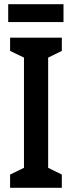

<svg xmlns="http://www.w3.org/2000/svg" viewBox="-20 -893 343 913"><path d="M282 -873H19V-788H282ZM274 0V-63L209 -95V-619L274 -651V-714H28V-651L94 -619V-95L28 -63V0Z"/></svg>

Font: Noto Sans Gurmukhi UI ExtraCondensed SemiBold
Style: Regular
Weight: 600
Width: 2
Designer: Jelle Bosma - Monotype Design Team
Foundry: Monotype Imaging Inc.
Version: Version 2.004